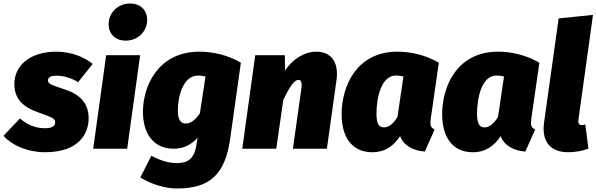

<svg xmlns="http://www.w3.org/2000/svg" viewBox="-47 -849 3405 1096"><path d="M275 -554C122 -554 35 -473 35 -370C35 -287 81 -240 167 -209C251 -179 268 -173 268 -150C268 -125 241 -117 209 -117C148 -117 101 -143 67 -173L-27 -74C22 -18 113 20 209 20C405 20 459 -87 459 -174C459 -258 411 -309 327 -337C240 -366 227 -371 227 -390C227 -406 240 -417 277 -417C316 -417 362 -403 399 -380L482 -484C432 -525 358 -554 275 -554Z M670 -617C739 -617 793 -668 793 -736C793 -790 755 -829 696 -829C627 -829 573 -778 573 -710C573 -656 611 -617 670 -617ZM753 -534H559L485 0H679Z M1092 -554C851 -554 769 -352 769 -211C769 -87 828 0 946 0C1003 0 1048 -26 1081 -63L1074 -21C1061 67 1014 82 963 82C923 82 877 72 817 40L754 164C816 203 897 227 964 227C1158 227 1239 139 1267 -58L1328 -491C1254 -535 1167 -554 1092 -554ZM1085 -418C1100 -418 1111 -416 1126 -412L1094 -202C1070 -166 1042 -144 1014 -144C992 -144 968 -155 968 -218C968 -292 995 -418 1085 -418Z M1759 -554C1691 -554 1622 -511 1580 -446L1579 -534H1410L1336 0H1530L1570 -278C1605 -353 1633 -393 1657 -393C1670 -393 1679 -383 1673 -341L1625 0H1819L1874 -393C1888 -495 1842 -554 1759 -554Z M2222 -554C1986 -554 1903 -354 1903 -197C1903 -64 1964 20 2078 20C2154 20 2202 -19 2237 -72C2258 -15 2316 12 2378 16L2434 -110C2408 -121 2408 -138 2412 -172L2458 -491C2384 -535 2297 -554 2222 -554ZM2214 -418C2230 -418 2241 -416 2256 -412L2222 -182C2198 -141 2171 -122 2145 -122C2123 -122 2102 -132 2102 -198C2102 -292 2129 -418 2214 -418Z M2796 -554C2560 -554 2477 -354 2477 -197C2477 -64 2538 20 2652 20C2728 20 2776 -19 2811 -72C2832 -15 2890 12 2952 16L3008 -110C2982 -121 2982 -138 2986 -172L3032 -491C2958 -535 2871 -554 2796 -554ZM2788 -418C2804 -418 2815 -416 2830 -412L2796 -182C2772 -141 2745 -122 2719 -122C2697 -122 2676 -132 2676 -198C2676 -292 2703 -418 2788 -418Z M3338 -764 3142 -744 3059 -152C3043 -41 3095 20 3196 20C3237 20 3282 12 3312 -1L3294 -139C3287 -137 3280 -135 3274 -135C3261 -135 3251 -142 3255 -167Z"/></svg>

Font: Fira Sans Heavy
Style: Italic
Weight: 900
Italic angle: -8°
Designer: bBox Type GmbH & Carrois Corporate GbR & Edenspiekermann AG
Foundry: bBox Type GmbH & Carrois Corporate GbR & Edenspiekermann AG
Version: Version 4.301;PS 004.301;hotconv 1.0.88;makeotf.lib2.5.64775